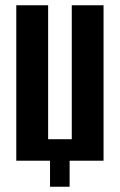

<svg xmlns="http://www.w3.org/2000/svg" viewBox="-20 -611 456 730"><path d="M170.2 99V0H41.9V-591H163V-81.7H252.9V-591H373.7V0H244.7V99Z"/></svg>

Font: Alumni Sans Thin
Style: Regular
Weight: 100
Designer: Robert E. Leuschke
Foundry: Robert E. Leuschke
Version: Version 1.018